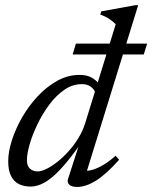

<svg xmlns="http://www.w3.org/2000/svg" viewBox="-20 -730 602 760"><path d="M356.5 -365Q352.5 -377 339 -387Q325.5 -397 304 -397Q267 -397 234.2 -374.2Q201.5 -351.5 174.5 -315Q147.5 -278.5 127.8 -237.2Q108 -196 97.2 -158.2Q86.5 -120.5 86.5 -95.5Q86.5 -73.5 98.5 -62.5Q110.5 -51.5 129 -51.5Q143.5 -51.5 164 -61.5Q184.5 -71.5 207 -89.2Q229.5 -107 251.2 -131Q273 -155 290.5 -183.8Q308 -212.5 317.5 -243.5L438 -634Q433.5 -638.5 429.2 -642.2Q425 -646 420.5 -649.2Q416 -652.5 411.2 -655.8Q406.5 -659 401.2 -661.8Q396 -664.5 390 -667.2Q384 -670 377 -672.5L381 -685L515.5 -709.5H527L318.5 -35.5L310 -54.5Q326.5 -52 347.8 -58.5Q369 -65 392.2 -79.2Q415.5 -93.5 437.5 -113.5L451.5 -97.5Q397.5 -37.5 358.2 -13.8Q319 10 285.5 10Q264 10 254.2 1Q244.5 -8 249.5 -22.5L301.5 -183.5H314.5Q276.5 -127.5 245.8 -90.2Q215 -53 189.8 -31.5Q164.5 -10 142.8 -0.8Q121 8.5 101.5 8.5Q74.5 8.5 54.5 -1.5Q34.5 -11.5 23.5 -33.8Q12.5 -56 12.5 -91.5Q12.5 -129.5 27.2 -175.2Q42 -221 68.2 -266.5Q94.5 -312 130 -349.8Q165.5 -387.5 207.2 -410.5Q249 -433.5 294.5 -433.5Q323.5 -433.5 342.2 -423.2Q361 -413 376.5 -392.5ZM267.5 -514.5 280.5 -557.5H562.5L549 -514.5Z"/></svg>

Font: Newsreader 18pt
Style: Italic
Weight: 400
Italic angle: -17°
Version: Version 1.003